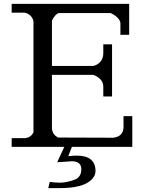

<svg xmlns="http://www.w3.org/2000/svg" viewBox="-20 -755 750 987"><path d="M236 180Q258 184 289.5 184Q321 184 363 169Q398 156 398 115Q398 74 349 74L274 79L317 -14H355L331 48Q355 45 375 45Q471 45 471 125Q471 149 449 170Q405 212 288 212H228ZM461 -416Q511 -432 511 -482V-527H556V-259H511V-310Q511 -349 461 -370H247V-91Q252 -62 278 -48L563 -47Q615 -54 615 -103V-158H660V0H40V-45H111Q139 -49 152 -74V-645Q149 -662 136.5 -674.5Q124 -687 105 -690H40V-735H644V-576H599V-637Q595 -665 549 -688H283Q266 -685 247 -650V-416Z"/></svg>

Font: Sawarabi Mincho
Style: Regular
Weight: 400
Version: Version 1.00